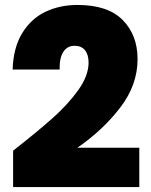

<svg xmlns="http://www.w3.org/2000/svg" viewBox="-20 -766 609 776"><path d="M33 -157Q130 -233 192 -288Q254 -343 296 -401.5Q338 -460 338 -513Q338 -545 323.5 -563Q309 -581 281 -581Q252 -581 236 -556.5Q220 -532 221 -485H31Q34 -574 70 -632.5Q106 -691 164 -718.5Q222 -746 293 -746Q416 -746 476 -685Q536 -624 536 -527Q536 -423 466.5 -332Q397 -241 293 -169H543V-10H33Z"/></svg>

Font: DVN-Poppins ExtBd
Style: Regular
Weight: 800
Designer: Ninad Kale (Devanagari), Jonny Pinhorn (Latin)
Foundry: Indian Type Foundry
Version: 4.004